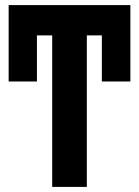

<svg xmlns="http://www.w3.org/2000/svg" viewBox="-20 -734 547 754"><path d="M321 0H185V-595H14V-714H492V-595H321ZM14 -714H125V-414H14ZM380 -714H492V-414H380Z"/></svg>

Font: Noto Sans Display ExtraCondensed
Style: Bold
Weight: 700
Width: 2
Designer: Monotype Design Team
Foundry: Monotype Imaging Inc.
Version: Version 2.003